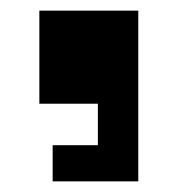

<svg xmlns="http://www.w3.org/2000/svg" viewBox="-20 -194 334 361"><path d="M79 147H240V-174H54V1H164V79H79Z"/></svg>

Font: Meta Space
Style: Bold
Weight: 700
Designer: Meta Pool / Florian Karsten
Foundry: Meta Pool / Florian Karsten
Version: Version 2.000;Glyphs 3.1.1 (3137)